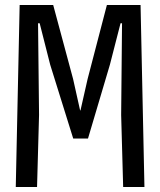

<svg xmlns="http://www.w3.org/2000/svg" viewBox="-20 -747 640 767"><path d="M43 0 58.5 -727H192.5L272 -431.5L300 -306H301.5L330 -431.5L407 -727H541.5L557 0H472L464 -288L467.5 -654H461.5L419 -488.5L331.5 -193.5H272.5L180.5 -488.5L138.5 -654H132L136 -288L128 0Z"/></svg>

Font: Spline Sans Mono
Style: Regular
Weight: 400
Monospace: yes
Designer: Eben Sorkin, Mirko Velimirovic
Foundry: Sorkin Type
Version: Version 1.004